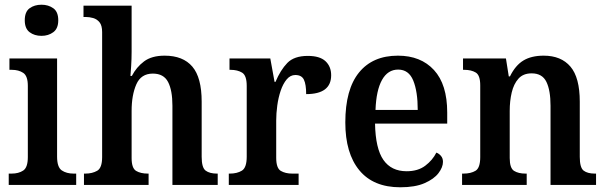

<svg xmlns="http://www.w3.org/2000/svg" viewBox="-20 -784 2571 814"><path d="M156 -632Q126 -632 105.5 -647.5Q85 -663 85 -698Q85 -734 105.5 -749Q126 -764 156 -764Q185 -764 206 -749Q227 -734 227 -698Q227 -663 206 -647.5Q185 -632 156 -632ZM17 0V-48H29Q59 -48 78.5 -61Q98 -74 98 -118V-420Q98 -462 78.5 -475Q59 -488 30 -488H20V-536H222V-120Q222 -75 242 -61.5Q262 -48 292 -48H303V0Z M336 0V-48H342Q371 -48 392 -60Q413 -72 413 -118V-648Q413 -676 402 -689.5Q391 -703 375 -707.5Q359 -712 344 -712H334V-760H538V-564Q538 -534 536 -503Q534 -472 533 -462H539Q558 -499 590.5 -523.5Q623 -548 678 -548Q756 -548 795.5 -501.5Q835 -455 835 -353V-119Q835 -73 852 -60.5Q869 -48 900 -48H903V0H711V-336Q711 -401 692.5 -436.5Q674 -472 628 -472Q578 -472 558 -426.5Q538 -381 538 -314V-114Q538 -71 557 -59.5Q576 -48 607 -48H610V0Z M950 0V-48H954Q985 -48 1005.5 -60.5Q1026 -73 1026 -120V-420Q1026 -464 1006.5 -476Q987 -488 957 -488H953V-536H1126L1144 -437H1148Q1169 -487 1198 -517Q1227 -547 1285 -547Q1336 -547 1360 -524.5Q1384 -502 1384 -465Q1384 -385 1278 -385Q1278 -426 1268.5 -446Q1259 -466 1232 -466Q1211 -466 1195.5 -447.5Q1180 -429 1170 -399.5Q1160 -370 1155.5 -336.5Q1151 -303 1151 -273V-115Q1151 -71 1170.5 -59.5Q1190 -48 1219 -48H1246V0Z M1677 10Q1563 10 1503.5 -62Q1444 -134 1444 -265Q1444 -405 1502 -476.5Q1560 -548 1667 -548Q1764 -548 1820 -487Q1876 -426 1876 -307V-260H1570Q1572 -154 1605.5 -106Q1639 -58 1704 -58Q1752 -58 1783 -81.5Q1814 -105 1830 -137Q1841 -133 1849.5 -123Q1858 -113 1858 -98Q1858 -75 1839 -50Q1820 -25 1780 -7.5Q1740 10 1677 10ZM1751 -318Q1751 -396 1732 -442.5Q1713 -489 1668 -489Q1624 -489 1599.5 -445Q1575 -401 1572 -318Z M1939 0V-48H1945Q1976 -48 1996 -60Q2016 -72 2016 -118V-422Q2016 -465 1997 -476.5Q1978 -488 1948 -488H1943V-536H2125L2137 -460H2142Q2165 -507 2199 -527.5Q2233 -548 2285 -548Q2359 -548 2398.5 -501.5Q2438 -455 2438 -353V-119Q2438 -73 2454.5 -60.5Q2471 -48 2502 -48H2507V0H2314V-336Q2314 -401 2296.5 -437Q2279 -473 2234 -473Q2198 -473 2178 -450.5Q2158 -428 2149.5 -392Q2141 -356 2141 -314V-114Q2141 -71 2159.5 -59.5Q2178 -48 2208 -48H2213V0Z"/></svg>

Font: Noto Serif Lao SemiCondensed SemiBold
Style: Regular
Weight: 600
Width: 4
Designer: Monotype Design Team
Foundry: Monotype Imaging Inc.
Version: Version 2.003; ttfautohint (v1.8.4.7-5d5b)